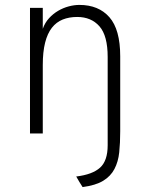

<svg xmlns="http://www.w3.org/2000/svg" viewBox="-20 -543 607 781"><path d="M290 175Q356 167 387 139Q418 111 418 48V-311Q418 -398 384.5 -436Q351 -474 294 -474Q261 -474 235 -463.5Q209 -453 191 -430Q173 -407 163.5 -369.5Q154 -332 154 -278V0H102V-511H154V-426Q163 -451 179.5 -469Q196 -487 216.5 -499Q237 -511 259.5 -517Q282 -523 303 -523Q381 -523 425 -473Q469 -423 469 -314V-9Q469 38 465 76.5Q461 115 445.5 144.5Q430 174 399.5 192.5Q369 211 316 218Q303 198 290 175Z"/></svg>

Font: Transpass ExtraLight
Style: Regular
Weight: 200
Designer: Delve Withrington
Foundry: Delve Fonts
Version: Version 1.001;December 18, 2019;FontCreator 12.0.0.2547 64-b